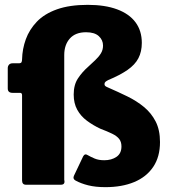

<svg xmlns="http://www.w3.org/2000/svg" viewBox="-20 -762 703 792"><path d="M342 -742Q413 -742 463 -723.5Q513 -705 539 -670Q565 -635 565 -585Q565 -549 551 -522Q537 -495 506 -473.5Q475 -452 427 -432Q419 -428 415 -424.5Q411 -421 411 -415Q411 -410 414.5 -407Q418 -404 428 -400Q467 -383 505 -364.5Q543 -346 573.5 -321Q604 -296 622 -261Q640 -226 640 -176Q640 -115 612 -73.5Q584 -32 533.5 -11Q483 10 415 10Q374 10 344 2.5Q314 -5 292 -17Q279 -24 285 -37L323 -117Q330 -130 342 -122Q354 -115 370.5 -108Q387 -101 410 -101Q440 -101 460.5 -115Q481 -129 481 -158Q481 -177 471.5 -189Q462 -201 442.5 -210.5Q423 -220 394 -231Q364 -245 338.5 -264Q313 -283 298.5 -309.5Q284 -336 284 -372Q284 -412 301.5 -438.5Q319 -465 343 -486Q358 -500 372.5 -513.5Q387 -527 396 -541.5Q405 -556 405 -574Q405 -597 387.5 -613Q370 -629 335 -629Q291 -629 268 -603Q245 -577 245 -535V-20Q250 0 231 0H87Q71 0 71 -18V-369Q71 -379 63 -379H32Q12 -379 12 -397V-481Q12 -489 17 -495Q22 -501 33 -501H58Q67 -501 69 -506Q71 -511 71 -517Q72 -560 86.5 -600Q101 -640 132 -672.5Q163 -705 215 -723.5Q267 -742 342 -742Z"/></svg>

Font: Libre Franklin ExtraBold
Style: Regular
Weight: 800
Designer: Pablo Impallari, Rodrigo Fuenzalida, Nhung Nguyen
Foundry: Impallari Type
Version: Version 3.000